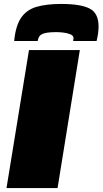

<svg xmlns="http://www.w3.org/2000/svg" viewBox="-20 -954 520 974"><path d="M13 0 127 -700H385L272 0ZM291 -934Q388 -934 434 -911Q480 -888 480 -820Q480 -786 470 -746H351Q353 -757 353 -760Q353 -773 338 -779.5Q323 -786 303 -788.5Q283 -791 268 -791Q224 -791 204.5 -785Q185 -779 179 -768.5Q173 -758 171 -746H52Q59 -822 86.5 -863Q114 -904 164.5 -919Q215 -934 291 -934Z"/></svg>

Font: Georama Expanded Black
Style: Italic
Weight: 900
Width: 7
Italic angle: -9°
Designer: Jean-Baptiste Levee
Foundry: Production Type
Version: Version 1.000